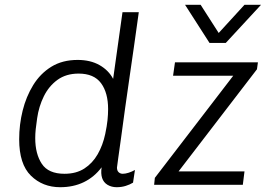

<svg xmlns="http://www.w3.org/2000/svg" viewBox="-20 -771 1117 801"><path d="M231 10Q158 10 109 -38Q60 -86 60 -190Q60 -251 74.5 -309.5Q89 -368 118.5 -416Q148 -464 194 -492.5Q240 -521 304 -521Q357 -521 395 -499.5Q433 -478 452 -442L491 -720H559Q558 -712 552.5 -673.5Q547 -635 539 -577.5Q531 -520 521 -453Q511 -386 502 -320Q493 -254 485.5 -199Q478 -144 473 -109.5Q468 -75 468 -72Q468 -59 475 -52.5Q482 -46 492 -46Q503 -46 517 -50.5Q531 -55 543 -62L535 -9Q522 -1 504.5 4.5Q487 10 467 10Q445 10 428.5 0Q412 -10 406 -28.5Q400 -47 404 -73Q373 -32 329.5 -11Q286 10 231 10ZM249 -46Q298 -46 332 -68Q366 -90 387.5 -127.5Q409 -165 419 -212Q426 -245 428.5 -269.5Q431 -294 431 -316Q431 -384 401.5 -424Q372 -464 308 -464Q256 -464 220 -438Q184 -412 163 -369.5Q142 -327 135 -278Q131 -252 129 -232Q127 -212 127 -195Q127 -129 154.5 -87.5Q182 -46 249 -46ZM623 0 626 -29 953 -455H702L710 -511H1056L1052 -482L725 -56H1000L993 0ZM1069 -751 922 -592H854L752 -751H817L908 -609H870L1000 -751Z"/></svg>

Font: Chivo ExtraLight
Style: Italic
Weight: 250
Italic angle: -8.05°
Designer: Hector Gatti
Foundry: Omnibus-Type
Version: Version 2.002